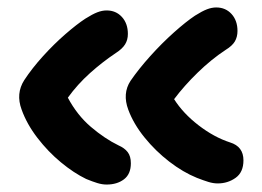

<svg xmlns="http://www.w3.org/2000/svg" viewBox="-20 -510 704 515"><path d="M564 -18Q552 -18 539 -22Q526 -26 508 -33Q471 -48 434 -76.5Q397 -105 367.5 -141.5Q338 -178 324 -216Q308 -259 330 -293Q352 -325 383 -359.5Q414 -394 446.5 -423Q479 -452 503 -468Q522 -480 535 -485Q548 -490 560 -490Q585 -490 601 -472.5Q617 -455 617 -427Q617 -411 610 -399Q603 -387 585 -376Q547 -351 510.5 -315.5Q474 -280 447 -244Q471 -206 512.5 -174Q554 -142 597 -128Q633 -117 633 -80Q633 -48 612 -33Q591 -18 564 -18ZM266 -15Q254 -15 241 -19Q228 -23 211 -30Q178 -46 143.5 -74.5Q109 -103 80.5 -140Q52 -177 38 -216Q22 -259 45 -295Q66 -327 95.5 -359.5Q125 -392 155.5 -418.5Q186 -445 209 -460Q228 -472 241 -477Q254 -482 266 -482Q291 -482 307 -464.5Q323 -447 323 -419Q323 -403 315.5 -391Q308 -379 291 -368Q255 -344 221.5 -314Q188 -284 162 -248Q187 -201 224 -169.5Q261 -138 298 -120Q314 -113 322.5 -102Q331 -91 331 -72Q331 -43 312.5 -29Q294 -15 266 -15Z"/></svg>

Font: Shantell Sans Normal
Style: Regular
Weight: 600
Designer: Stephen Nixon, Anya Danilova, Shantell Martin
Foundry: Arrow Type
Version: Version 1.009;[a7da0bfa3]